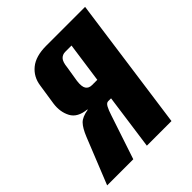

<svg xmlns="http://www.w3.org/2000/svg" viewBox="-206 -696 800 800"><g transform="rotate(-45 194.5 -295.5)"><path d="M343 0H198L232 -245H215Q205 -245 197.5 -231Q190 -217 183 -195L118 0H-36L46 -204Q61 -241 77 -257.5Q93 -274 129 -280L130 -282Q77 -287 59 -321Q41 -355 47 -399L61 -491Q67 -536 100.5 -563.5Q134 -591 196 -591H425ZM246 -340 271 -517H234Q218 -517 207.5 -506Q197 -495 194 -465L183 -397Q179 -366 187.5 -353Q196 -340 215 -340Z"/></g></svg>

Font: Alumni Sans ExtraBold
Style: Italic
Weight: 800
Italic angle: -8°
Designer: Robert E. Leuschke
Foundry: Robert E. Leuschke
Version: Version 1.016